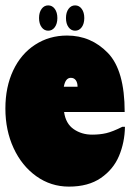

<svg xmlns="http://www.w3.org/2000/svg" viewBox="-20 -678 484 713"><path d="M444 -207Q443 -149 422 -99Q401 -49 354.5 -17Q308 15 236 15Q169 15 115 -23.5Q61 -62 30.5 -128Q0 -194 0 -275Q0 -355 29 -416.5Q58 -478 110.5 -512Q163 -546 229 -546Q318 -546 380.5 -481.5Q443 -417 443 -262H218Q224 -219 253.5 -198.5Q283 -178 322 -178Q351 -178 374.5 -183.5Q398 -189 434 -207ZM217 -356H268Q268 -371 261.5 -380Q255 -389 243 -389Q223 -389 217 -356ZM159 -658Q174 -658 183.5 -645Q193 -632 193 -611Q193 -590 183.5 -577Q174 -564 159 -564Q144 -564 134.5 -577Q125 -590 125 -611Q125 -632 134.5 -645Q144 -658 159 -658ZM259 -658Q274 -658 283.5 -645Q293 -632 293 -611Q293 -590 283.5 -577Q274 -564 259 -564Q244 -564 234.5 -577Q225 -590 225 -611Q225 -632 234.5 -645Q244 -658 259 -658Z"/></svg>

Font: FFF_tuoi-tre Text
Style: Regular
Weight: 700
Designer: bBox Type GmbH
Foundry: bBox Type GmbH
Version: Version 1.001